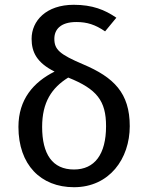

<svg xmlns="http://www.w3.org/2000/svg" viewBox="-20 -770 619 802"><path d="M57 -240C57 -82 150 12 289 12C437 12 522 -107 522 -243C522 -382 455 -447 328 -501C229 -543 207 -563 207 -608C207 -646 232 -678 299 -678C344 -678 378 -667 419 -639L466 -696C418 -729 366 -750 288 -750C173 -750 112 -683 112 -608C112 -552 134 -508 208 -471C120 -427 57 -355 57 -240ZM156 -240C156 -343 196 -403 265 -446C385 -398 423 -349 423 -243C423 -125 375 -62 289 -62C199 -62 156 -126 156 -240Z"/></svg>

Font: FiraGO Unicode
Style: Regular
Weight: 400
Designer: bBox Type
Foundry: bBox Type GmbH
Version: Version 1.001;PS 001.001;hotconv 1.0.88;makeotf.lib2.5.64775